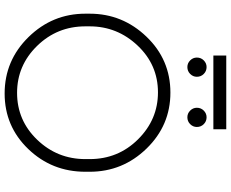

<svg xmlns="http://www.w3.org/2000/svg" viewBox="-106 -888 1020 849"><g transform="rotate(90 404.5 -463.0)"><path d="M551 -896H225V-953H551ZM276 -866Q294 -866 306.5 -853.5Q319 -841 319 -823Q319 -806 306.5 -793.5Q294 -781 276 -781Q259 -781 246.5 -793.5Q234 -806 234 -823Q234 -841 246.5 -853.5Q259 -866 276 -866ZM498 -866Q516 -866 528.5 -853.5Q541 -841 541 -823Q541 -806 528.5 -793.5Q516 -781 498 -781Q481 -781 468.5 -793.5Q456 -806 456 -823Q456 -841 468.5 -853.5Q481 -866 498 -866ZM40 -330V-349Q40 -494 141.5 -600Q243 -706 389 -706Q534 -706 636.5 -600.5Q739 -495 739 -349V-330Q739 -182 638.5 -77.5Q538 27 393 27Q247 27 143.5 -78.5Q40 -184 40 -330ZM683 -330V-349Q683 -475 595.5 -563Q508 -651 388 -651Q266 -651 181 -561Q96 -471 96 -349V-330Q96 -205 182.5 -116.5Q269 -28 390 -28Q512 -28 597.5 -117Q683 -206 683 -330Z"/></g></svg>

Font: Bellota
Style: Regular
Weight: 400
Designer: Kemie Guaida
Foundry: Kemie Guaida
Version: Version 1.000;PS 002.000;hotconv 1.0.70;makeotf.lib2.5.58329